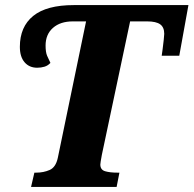

<svg xmlns="http://www.w3.org/2000/svg" viewBox="-20 -734 760 754"><path d="M102 0 115 -56H122Q151 -56 175 -66.5Q199 -77 207 -114L318 -650H266Q217 -650 188 -624.5Q159 -599 159 -555Q159 -529 165 -515Q171 -501 178 -487Q168 -476 154.5 -472Q141 -468 126 -468Q95 -468 76.5 -489.5Q58 -511 58 -550Q58 -629 110.5 -671.5Q163 -714 270 -714H720L684 -515H615Q616 -521 618.5 -540Q621 -559 623 -577.5Q625 -596 625 -601Q625 -627 609 -638.5Q593 -650 558 -650H491L380 -126Q377 -109 375.5 -100.5Q374 -92 374 -88Q374 -67 393 -61.5Q412 -56 441 -56H449L438 0Z"/></svg>

Font: Noto Serif SemiCondensed ExtraBold
Style: Italic
Weight: 800
Width: 4
Italic angle: -12°
Designer: Monotype Design Team
Foundry: Monotype Imaging Inc.
Version: Version 2.014; ttfautohint (v1.8.4.7-5d5b)